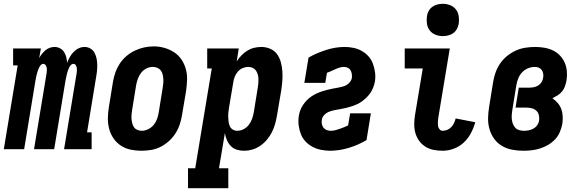

<svg xmlns="http://www.w3.org/2000/svg" viewBox="-38 -785 3058 1010"><path d="M-18 0 55 -441H31V-530H177L168 -479Q174 -491 182.5 -501.5Q191 -512 201 -520.5Q211 -529 223.5 -533.5Q236 -538 249 -538Q264 -538 277.5 -531Q291 -524 299 -511.5Q307 -499 310.5 -484.5Q314 -470 315 -455Q321 -470 329 -484.5Q337 -499 349 -511.5Q361 -524 376 -531Q391 -538 407 -538Q423 -538 437 -530Q451 -522 458.5 -508.5Q466 -495 469.5 -479.5Q473 -464 473.5 -448Q474 -432 472.5 -415Q471 -398 468 -382L420 -89H444V0H299L365 -399Q366 -407 366.5 -414.5Q367 -422 365.5 -429.5Q364 -437 360 -443Q356 -449 348 -449Q340 -449 334 -442Q328 -435 324.5 -427Q321 -419 318.5 -411.5Q316 -404 314 -396Q312 -388 310.5 -380Q309 -372 307 -364L247 0H141L207 -399Q208 -407 208.5 -414.5Q209 -422 207.5 -429.5Q206 -437 201.5 -443Q197 -449 190 -449Q182 -449 176 -442Q170 -435 166.5 -427Q163 -419 160.5 -411.5Q158 -404 156 -396Q154 -388 152 -380Q150 -372 149 -364L89 0Z M705 8Q676 8 648 2Q620 -4 597 -19.5Q574 -35 558.5 -58Q543 -81 536 -108Q529 -135 529.5 -164.5Q530 -194 535 -223L556 -353Q560 -378 568.5 -402.5Q577 -427 591.5 -449.5Q606 -472 626.5 -489.5Q647 -507 671 -518.5Q695 -530 720 -535.5Q745 -541 771 -541Q800 -541 827.5 -533Q855 -525 878 -510Q901 -495 916.5 -472Q932 -449 939.5 -422Q947 -395 946 -365.5Q945 -336 941 -307L919 -177Q915 -152 906.5 -127.5Q898 -103 883.5 -81Q869 -59 848.5 -41Q828 -23 804.5 -11.5Q781 0 755.5 4Q730 8 705 8ZM708 -97Q725 -97 742 -105.5Q759 -114 770.5 -128Q782 -142 788 -159Q794 -176 797 -194L818 -324Q820 -336 821 -348Q822 -360 821 -372Q820 -384 817 -395.5Q814 -407 807 -415.5Q800 -424 789 -428.5Q778 -433 766 -433Q748 -433 731.5 -424.5Q715 -416 704 -401.5Q693 -387 687 -370Q681 -353 678 -336L657 -206Q655 -194 654 -182Q653 -170 654 -158.5Q655 -147 658 -135.5Q661 -124 667.5 -115Q674 -106 685 -101.5Q696 -97 708 -97Z M951 205V100H989L1076 -425H1052V-530H1218L1207 -462Q1218 -479 1232 -493.5Q1246 -508 1263 -518.5Q1280 -529 1299 -533.5Q1318 -538 1337 -538Q1362 -538 1384.5 -528Q1407 -518 1420.5 -498.5Q1434 -479 1440 -455.5Q1446 -432 1447.5 -407.5Q1449 -383 1447 -357.5Q1445 -332 1441 -307L1419 -177Q1415 -154 1409 -132.5Q1403 -111 1392.5 -90Q1382 -69 1366.5 -50.5Q1351 -32 1331.5 -18.5Q1312 -5 1290 1.5Q1268 8 1245 8Q1225 8 1206.5 2Q1188 -4 1175.5 -17.5Q1163 -31 1155.5 -48.5Q1148 -66 1145 -85L1114 100H1163V205ZM1209 -97Q1227 -97 1243.5 -105.5Q1260 -114 1271 -128.5Q1282 -143 1288 -160Q1294 -177 1297 -194L1318 -324Q1320 -336 1321 -348Q1322 -360 1321.5 -371.5Q1321 -383 1317.5 -394.5Q1314 -406 1307.5 -415Q1301 -424 1290.5 -428.5Q1280 -433 1268 -433Q1253 -433 1238 -426.5Q1223 -420 1212.5 -407.5Q1202 -395 1196.5 -380.5Q1191 -366 1189 -351L1167 -221Q1165 -208 1163.5 -195Q1162 -182 1162.5 -169.5Q1163 -157 1164.5 -144.5Q1166 -132 1171 -121Q1176 -110 1186.5 -103.5Q1197 -97 1209 -97Z M1699 8Q1674 8 1650 3Q1626 -2 1605.5 -13Q1585 -24 1569 -41Q1553 -58 1544.5 -80Q1536 -102 1533 -126.5Q1530 -151 1534 -175Q1536 -190 1541.5 -204.5Q1547 -219 1555.5 -232Q1564 -245 1575 -256.5Q1586 -268 1599 -277Q1612 -286 1626 -292.5Q1640 -299 1654.5 -304Q1669 -309 1684 -312.5Q1699 -316 1713.5 -319Q1728 -322 1743 -324.5Q1758 -327 1772.5 -332Q1787 -337 1798.5 -348.5Q1810 -360 1813 -375Q1814 -386 1812.5 -396.5Q1811 -407 1806 -415.5Q1801 -424 1791.5 -428.5Q1782 -433 1772 -433Q1760 -433 1748.5 -429.5Q1737 -426 1726 -421Q1715 -416 1704 -411Q1693 -406 1682 -402L1673 -349H1563L1585 -482Q1607 -495 1631 -505Q1655 -515 1678.5 -522.5Q1702 -530 1726.5 -534Q1751 -538 1775 -538Q1799 -538 1822.5 -533Q1846 -528 1866 -516.5Q1886 -505 1901 -488Q1916 -471 1924 -449Q1932 -427 1935 -403Q1938 -379 1934 -355Q1931 -340 1925.5 -325.5Q1920 -311 1911.5 -298Q1903 -285 1892 -274Q1881 -263 1868.5 -253.5Q1856 -244 1842 -237.5Q1828 -231 1813 -226Q1798 -221 1783.5 -217.5Q1769 -214 1754 -211.5Q1739 -209 1724 -206Q1709 -203 1695 -198Q1681 -193 1669 -181.5Q1657 -170 1655 -155Q1653 -144 1655 -133Q1657 -122 1663.5 -113.5Q1670 -105 1680.5 -101Q1691 -97 1702 -97Q1714 -97 1725.5 -100Q1737 -103 1748.5 -107Q1760 -111 1771 -115.5Q1782 -120 1793 -125L1804 -189H1913L1890 -48Q1868 -35 1844 -24.5Q1820 -14 1796.5 -7Q1773 0 1748 4Q1723 8 1699 8Z M2291 8Q2266 8 2243 3.5Q2220 -1 2200.5 -13Q2181 -25 2167.5 -43.5Q2154 -62 2147.5 -84Q2141 -106 2141 -130.5Q2141 -155 2145 -179L2186 -425H2091V-530H2328L2267 -162Q2266 -152 2265.5 -141.5Q2265 -131 2266.5 -121.5Q2268 -112 2274.5 -104.5Q2281 -97 2291 -97Q2303 -97 2315 -102Q2327 -107 2336 -116.5Q2345 -126 2350.5 -138Q2356 -150 2359 -162L2462 -142Q2454 -113 2439.5 -85Q2425 -57 2402 -35.5Q2379 -14 2349.5 -3Q2320 8 2291 8ZM2291 -595Q2271 -595 2252.5 -602.5Q2234 -610 2222.5 -625Q2211 -640 2208 -660Q2205 -680 2208 -701Q2210 -715 2217.5 -728Q2225 -741 2237 -749.5Q2249 -758 2263 -761.5Q2277 -765 2291 -765Q2312 -765 2330.5 -757.5Q2349 -750 2360.5 -735Q2372 -720 2375 -700Q2378 -680 2375 -659Q2372 -645 2365 -632Q2358 -619 2346 -610.5Q2334 -602 2319.5 -598.5Q2305 -595 2291 -595Z M2715 8Q2685 8 2656 2.5Q2627 -3 2602.5 -17.5Q2578 -32 2561.5 -55Q2545 -78 2537 -105.5Q2529 -133 2529.5 -163Q2530 -193 2535 -223L2556 -353Q2560 -379 2569 -404Q2578 -429 2593 -451Q2608 -473 2629.5 -490.5Q2651 -508 2675.5 -519Q2700 -530 2726 -534Q2752 -538 2777 -538Q2801 -538 2825 -534Q2849 -530 2870 -520Q2891 -510 2907 -493.5Q2923 -477 2932.5 -455.5Q2942 -434 2944 -409.5Q2946 -385 2942 -361Q2939 -346 2934 -331.5Q2929 -317 2919 -304.5Q2909 -292 2895.5 -283.5Q2882 -275 2868 -268Q2883 -258 2895.5 -243.5Q2908 -229 2914.5 -211.5Q2921 -194 2922 -173.5Q2923 -153 2920 -133Q2916 -112 2907 -90.5Q2898 -69 2882 -52Q2866 -35 2845.5 -23Q2825 -11 2803 -4Q2781 3 2759 5.5Q2737 8 2715 8ZM2718 -97Q2731 -97 2743.5 -99.5Q2756 -102 2768 -108.5Q2780 -115 2788 -126.5Q2796 -138 2798 -151Q2800 -166 2796.5 -180Q2793 -194 2783 -203Q2773 -212 2759 -215.5Q2745 -219 2730 -219H2674L2691 -324H2747Q2759 -324 2771 -326.5Q2783 -329 2793.5 -335.5Q2804 -342 2810.5 -352.5Q2817 -363 2819 -375Q2821 -386 2819.5 -397Q2818 -408 2812 -416.5Q2806 -425 2796 -429Q2786 -433 2775 -433Q2757 -433 2739 -425.5Q2721 -418 2708 -404Q2695 -390 2688 -372Q2681 -354 2678 -336L2657 -206Q2655 -194 2654 -181Q2653 -168 2654.5 -156Q2656 -144 2660.5 -132.5Q2665 -121 2673 -112.5Q2681 -104 2693 -100.5Q2705 -97 2718 -97Z"/></svg>

Font: Iosevka Slab Extrabold
Style: Italic
Weight: 800
Italic angle: -9°
Monospace: yes
Designer: Belleve Invis
Foundry: Belleve Invis
Version: Version 11.1.0; ttfautohint (v1.8.3)